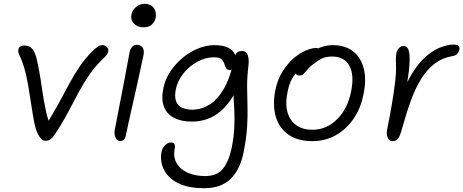

<svg xmlns="http://www.w3.org/2000/svg" viewBox="-20 -732 2442 1012"><path d="M221 10Q207 10 198 1Q189 -8 179 -27Q167 -52 159 -94.5Q151 -137 143.5 -188Q136 -239 128 -286Q117 -345 107 -377Q97 -409 89.5 -425Q82 -441 78.5 -450Q75 -459 77 -472Q78 -480 86 -486Q94 -492 109 -492Q137 -492 151 -473.5Q165 -455 172 -426.5Q179 -398 185 -366Q194 -319 201.5 -264Q209 -209 220 -158Q226 -124 236 -96Q262 -138 285 -179Q315 -235 343 -287Q371 -339 402.5 -385Q434 -431 476 -471Q489 -482 498 -488Q507 -494 521 -494Q530 -494 537.5 -489Q545 -484 548.5 -477Q552 -470 551 -462Q549 -453 544 -445.5Q539 -438 532 -431Q484 -386 452.5 -340.5Q421 -295 395 -246.5Q369 -198 340.5 -143.5Q312 -89 270 -25Q257 -6 246.5 2Q236 10 221 10Z M614 11Q602 11 594.5 2Q587 -7 584.5 -22Q582 -37 586 -53Q602 -137 613.5 -195Q625 -253 633 -296Q641 -339 648 -376.5Q655 -414 663 -456Q665 -468 670.5 -477Q676 -486 683.5 -491Q691 -496 702 -496Q720 -496 730.5 -483Q741 -470 737 -445Q732 -422 723 -379.5Q714 -337 702.5 -285Q691 -233 679 -181Q667 -129 657.5 -85.5Q648 -42 643 -17Q641 -4 633.5 3.5Q626 11 614 11ZM736 -588Q704 -588 685.5 -608Q667 -628 673 -657Q678 -680 698 -696Q718 -712 742 -712Q765 -712 779.5 -701Q794 -690 799 -672.5Q804 -655 800 -636Q797 -620 781.5 -604Q766 -588 736 -588Z M1056 260Q985 260 938.5 242Q892 224 866.5 195Q841 166 833 133Q825 100 831 71Q834 50 849 34.5Q864 19 881 19Q894 19 899 27Q904 35 901 51Q892 94 910.5 127Q929 160 968.5 178Q1008 196 1061 196Q1124 196 1155 157.5Q1186 119 1201 48Q1213 -12 1215 -61.5Q1217 -111 1215 -155Q1212 -193 1211 -230Q1206 -222 1202 -215Q1175 -173 1142.5 -145.5Q1110 -118 1072 -104.5Q1034 -91 992 -91Q935 -91 897 -111Q859 -131 844 -170Q829 -209 841 -267Q850 -312 876 -352.5Q902 -393 940 -425Q978 -457 1022 -475.5Q1066 -494 1110 -494Q1159 -494 1185 -479.5Q1211 -465 1219 -443Q1219 -442 1220 -441Q1223 -449 1228 -454Q1237 -463 1256 -463Q1279 -463 1286 -441Q1293 -419 1290 -390Q1282 -325 1282.5 -273Q1283 -221 1284.5 -171.5Q1286 -122 1282.5 -64.5Q1279 -7 1264 71Q1245 163 1195 211.5Q1145 260 1056 260ZM1201 -366Q1196 -363 1192 -363Q1177 -363 1171.5 -373Q1166 -383 1162 -396.5Q1158 -410 1146.5 -420Q1135 -430 1108 -430Q1062 -430 1019 -406Q976 -382 946 -344Q916 -306 907 -262Q896 -210 917 -182Q938 -154 995 -154Q1041 -154 1083.5 -180Q1126 -206 1161 -266Q1184 -306 1201 -366Z M1627 12Q1549 12 1500 -22.5Q1451 -57 1433.5 -117.5Q1416 -178 1431 -256Q1443 -314 1469.5 -356Q1496 -398 1528.5 -425.5Q1561 -453 1592.5 -466Q1624 -479 1645 -479Q1653 -479 1658 -477Q1663 -479 1669 -482Q1701 -494 1734 -494Q1800 -494 1841.5 -461Q1883 -428 1897.5 -370Q1912 -312 1896 -236Q1882 -162 1843.5 -106Q1805 -50 1749.5 -19Q1694 12 1627 12ZM1539 -345Q1526 -330 1517 -313Q1502 -284 1495 -243Q1477 -154 1513.5 -101Q1550 -48 1626 -48Q1701 -48 1757 -103.5Q1813 -159 1831 -252Q1848 -337 1821.5 -385.5Q1795 -434 1730 -434Q1696 -434 1673.5 -422Q1651 -410 1626 -390Q1607 -374 1597 -361.5Q1587 -349 1579.5 -341.5Q1572 -334 1559 -334Q1546 -334 1541 -341Q1540 -343 1539 -345Z M2047 12Q2037 12 2030 4Q2023 -4 2020 -17.5Q2017 -31 2020 -47Q2033 -111 2044.5 -177Q2056 -243 2062.5 -299Q2069 -355 2067 -389Q2066 -412 2066.5 -425Q2067 -438 2069 -451Q2073 -468 2083.5 -479Q2094 -490 2109 -490Q2124 -490 2132 -472Q2140 -454 2139 -410Q2138 -369 2127 -298Q2128 -302 2130 -305Q2167 -377 2209 -419Q2251 -461 2293.5 -479Q2336 -497 2372 -497Q2392 -497 2398 -488.5Q2404 -480 2401 -469Q2399 -459 2390 -448.5Q2381 -438 2363 -436Q2311 -427 2271 -396.5Q2231 -366 2200.5 -317Q2170 -268 2146.5 -204Q2123 -140 2102 -64Q2094 -34 2087 -17.5Q2080 -1 2070.5 5.5Q2061 12 2047 12Z"/></svg>

Font: Shantell Sans Light Light
Style: Italic
Weight: 300
Italic angle: -11°
Version: Version 1.008;[ac192a2d6]